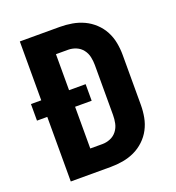

<svg xmlns="http://www.w3.org/2000/svg" viewBox="-133 -841 866 947"><g transform="rotate(-20 300.0 -367.5)"><path d="M77 0V-339H23V-426H77V-735H287Q319 -735 351 -729.5Q383 -724 412 -710.5Q441 -697 465 -674.5Q489 -652 504 -623.5Q519 -595 525 -563Q531 -531 531 -499V-237Q531 -204 525 -172Q519 -140 504 -111.5Q489 -83 465 -60.5Q441 -38 412 -24.5Q383 -11 351 -5.5Q319 0 287 0ZM223 -120H287Q308 -120 328.5 -128.5Q349 -137 362.5 -154.5Q376 -172 380.5 -193.5Q385 -215 385 -237V-499Q385 -520 380.5 -541.5Q376 -563 362.5 -580.5Q349 -598 328.5 -606.5Q308 -615 287 -615H223V-426H310V-339H223Z"/></g></svg>

Font: Iosevka Curly Heavy Extended
Style: Regular
Weight: 900
Width: 7
Monospace: yes
Designer: Belleve Invis
Foundry: Belleve Invis
Version: Version 11.1.0; ttfautohint (v1.8.3)